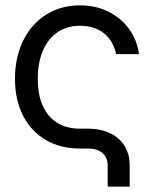

<svg xmlns="http://www.w3.org/2000/svg" viewBox="-20 -547 563 707"><path d="M376.5 61Q376.5 42.5 367.7 28.6Q358.9 14.6 342.8 7.3Q326.7 0 304.7 0H274.4Q203.1 0 148.9 -31.5Q94.7 -63 64.9 -121.1Q35.2 -179.2 35.2 -256.8Q35.2 -335.4 65.2 -397Q95.2 -458.5 149.7 -492.9Q204.1 -527.3 274.4 -527.3Q332 -527.3 378.9 -504.2Q425.8 -481 455.3 -440.2Q484.9 -399.4 491.7 -347.7H407.7Q401.4 -378.4 384.3 -402.1Q367.2 -425.8 339.4 -439Q311.5 -452.1 274.4 -452.1Q226.6 -452.1 191.4 -428Q156.2 -403.8 137.7 -359.9Q119.1 -315.9 119.1 -256.8Q119.1 -198.7 137.5 -157.5Q155.8 -116.2 190.7 -94.7Q225.6 -73.2 274.4 -73.2H304.7Q350.1 -73.2 384.8 -56.9Q419.4 -40.5 438.5 -10Q457.5 20.5 457.5 61V140.1H376.5Z"/></svg>

Font: Intratopia Thin
Style: Regular
Weight: 100
Designer: Rasmus Andersson
Foundry: rsms
Version: Version 3.000;Glyphs 3.2.3 (3260)